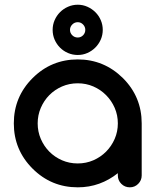

<svg xmlns="http://www.w3.org/2000/svg" viewBox="-20 -801 665 821"><path d="M483.9 -50.8V-60.5Q447.3 -31.2 404.3 -15.6Q361.3 0 312.5 0Q199.2 0 119.1 -80.1Q39.1 -160.2 39.1 -273.4Q39.1 -386.7 119.1 -466.8Q199.2 -546.9 312.5 -546.9Q424.8 -546.9 505.9 -466.8Q585.9 -386.7 585.9 -273.4V-50.8Q585.9 -29.8 571 -14.9Q556.2 0 535.2 0Q513.7 0 498.8 -14.9Q483.9 -29.8 483.9 -50.8ZM312.5 -444.8Q276.4 -444.8 245.1 -431.2Q213.9 -417.5 190.9 -394.3Q168 -371.1 154.5 -339.8Q141.1 -308.6 141.1 -273.4Q141.1 -238.3 154.5 -207Q168 -175.8 190.9 -152.6Q213.9 -129.4 245.1 -115.7Q276.4 -102.1 312.5 -102.1Q348.1 -102.1 379.4 -115.7Q410.6 -129.4 433.8 -152.8Q457 -176.3 470.5 -207.3Q483.9 -238.3 483.9 -273.4Q483.9 -308.6 470.5 -339.6Q457 -370.6 433.8 -394Q410.6 -417.5 379.4 -431.2Q348.1 -444.8 312.5 -444.8ZM312.5 -706.1Q298.8 -706.1 289.1 -696.3Q279.3 -686.5 279.3 -673.3Q279.3 -659.7 289.1 -650.1Q298.8 -640.6 312.5 -640.6Q325.7 -640.6 335.2 -650.1Q344.7 -659.7 344.7 -673.3Q344.7 -686.5 335.2 -696.3Q325.7 -706.1 312.5 -706.1ZM419.4 -673.3Q419.4 -651.4 410.9 -631.8Q402.3 -612.3 387.7 -597.7Q373 -583 353.8 -574.5Q334.5 -565.9 312.5 -565.9Q290.5 -565.9 271 -574.2Q251.5 -582.5 236.8 -597.2Q222.2 -611.8 213.6 -631.3Q205.1 -650.9 205.1 -673.3Q205.1 -695.3 213.6 -714.8Q222.2 -734.4 236.8 -749Q251.5 -763.7 271 -772.2Q290.5 -780.8 312.5 -780.8Q334.5 -780.8 354 -772Q373.5 -763.2 388.2 -748.5Q402.8 -733.9 411.1 -714.4Q419.4 -694.8 419.4 -673.3Z"/></svg>

Font: Comfortaa
Style: Bold
Weight: 700
Designer: Johan Aakerlund
Foundry: Johan Aakerlund
Version: Version 2.001; ttfautohint (v1.4.1)